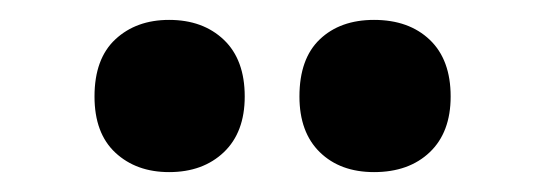

<svg xmlns="http://www.w3.org/2000/svg" viewBox="-20 -787 543 193"><path d="M75 -690Q75 -728 96 -747.5Q117 -767 150 -767Q184 -767 205 -747Q226 -727 226 -690Q226 -654 205 -634Q184 -614 150 -614Q117 -614 96 -633.5Q75 -653 75 -690ZM281 -690Q281 -728 301.5 -747.5Q322 -767 356 -767Q391 -767 412 -747Q433 -727 433 -690Q433 -654 412 -634Q391 -614 356 -614Q322 -614 301.5 -634Q281 -654 281 -690Z"/></svg>

Font: Noto Sans Gujarati Condensed Black
Style: Regular
Weight: 900
Width: 3
Designer: Jelle Bosma - Monotype Design Team, Universal Thirst
Foundry: Monotype Imaging Inc.
Version: Version 2.106; ttfautohint (v1.8.4.7-5d5b)